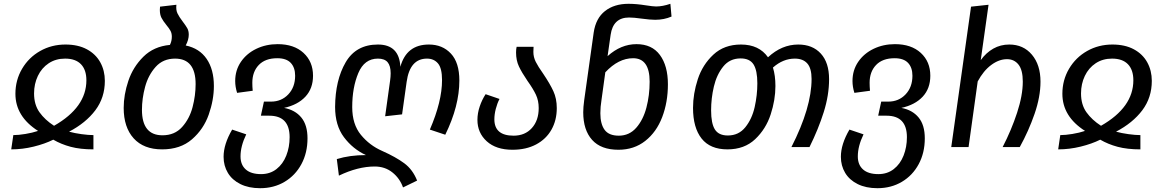

<svg xmlns="http://www.w3.org/2000/svg" viewBox="-20 -773 6120 1009"><path d="M531 -348Q531 -260 481 -193.5Q431 -127 343 -81Q372 -73 408.5 -68Q445 -63 471 -63V12Q402 12 351.5 -1.5Q301 -15 260 -39Q216 -17 157 -2.5Q98 12 39 12L50 -63Q77 -63 113.5 -69Q150 -75 180 -85Q61 -161 61 -280Q61 -352 96 -411.5Q131 -471 191 -505Q251 -539 324 -539Q390 -539 436.5 -514Q483 -489 507 -445.5Q531 -402 531 -348ZM264 -112Q434 -209 434 -351Q434 -406 405.5 -435.5Q377 -465 322 -465Q273 -465 236 -440.5Q199 -416 179 -374Q159 -332 159 -282Q159 -223 187.5 -183Q216 -143 264 -112Z M1104 -321Q1104 -248 1077 -171Q1050 -94 989 -41Q928 12 832 12Q735 12 682.5 -46Q630 -104 630 -206Q630 -275 654.5 -348Q679 -421 733.5 -475Q788 -529 873 -537Q883 -557 883 -580Q883 -598 876 -611Q869 -624 854 -642Q837 -663 828.5 -679.5Q820 -696 820 -721Q820 -732 821 -738L907 -748Q904 -721 912.5 -703Q921 -685 940 -660Q956 -639 964 -625Q972 -611 972 -591Q972 -564 956 -534Q1028 -519 1066 -463.5Q1104 -408 1104 -321ZM1008 -331Q1008 -465 900 -465Q837 -465 798 -421.5Q759 -378 742.5 -316.5Q726 -255 726 -196Q726 -62 834 -62Q898 -62 937 -105.5Q976 -149 992 -210Q1008 -271 1008 -331Z M1596 -46Q1596 30 1564 89.5Q1532 149 1475.5 182.5Q1419 216 1347 216Q1287 216 1243.5 194.5Q1200 173 1177.5 135.5Q1155 98 1155 51Q1155 -15 1200 -92L1274 -67Q1244 -5 1244 49Q1244 93 1271.5 117.5Q1299 142 1352 142Q1399 142 1433 115.5Q1467 89 1484.5 44.5Q1502 0 1502 -52Q1502 -165 1395 -165H1351L1367 -239H1404Q1459 -239 1495 -277Q1531 -315 1531 -375Q1531 -418 1508 -442.5Q1485 -467 1437 -467Q1374 -467 1340 -431.5Q1306 -396 1306 -338Q1306 -318 1308 -296L1226 -285Q1216 -317 1216 -347Q1216 -404 1246 -448Q1276 -492 1327 -516.5Q1378 -541 1439 -541Q1525 -541 1575 -495Q1625 -449 1625 -375Q1625 -308 1585 -265Q1545 -222 1473 -206Q1531 -195 1563.5 -155.5Q1596 -116 1596 -46Z M2394 -350Q2394 -216 2320 -65L2239 -92Q2303 -240 2303 -352Q2303 -415 2281.5 -440Q2260 -465 2224 -465Q2134 -465 2117 -343L2093 -172L2004 -162L2030 -349Q2033 -370 2033 -388Q2033 -427 2017 -446Q2001 -465 1966 -465Q1895 -465 1863 -389Q1831 -313 1831 -210Q1831 -120 1876.5 -64.5Q1922 -9 1988 20Q2060 52 2104.5 85Q2149 118 2172 176L2098 212Q2081 164 2042 133Q2003 102 1949 102Q1861 102 1761 150L1750 63Q1818 42 1903 42Q1834 10 1787.5 -52Q1741 -114 1741 -211Q1742 -352 1796.5 -445.5Q1851 -539 1966 -539Q2078 -539 2084 -422Q2116 -539 2234 -539Q2305 -539 2349.5 -491.5Q2394 -444 2394 -350Z M2835 -385Q2870 -333 2888 -294Q2906 -255 2906 -205Q2906 -141 2878 -91.5Q2850 -42 2797.5 -14Q2745 14 2673 14Q2587 14 2538 -30.5Q2489 -75 2489 -143Q2489 -178 2501 -213.5Q2513 -249 2532 -278L2605 -253Q2593 -230 2585.5 -201Q2578 -172 2578 -146Q2578 -60 2679 -60Q2739 -60 2775 -100Q2811 -140 2811 -205Q2811 -244 2796.5 -275Q2782 -306 2752 -348Q2722 -392 2707 -424Q2692 -456 2692 -497Q2692 -515 2695 -527H2784Q2783 -518 2783 -500Q2783 -473 2795.5 -448Q2808 -423 2835 -385Z M3490 -330Q3490 -236 3460 -157.5Q3430 -79 3371 -32.5Q3312 14 3230 14Q3138 14 3091.5 -38Q3045 -90 3045 -183Q3045 -209 3050 -246L3100 -602Q3111 -677 3159.5 -715Q3208 -753 3283 -753Q3324 -753 3374 -745Q3412 -739 3428 -739Q3462 -739 3503 -753L3509 -686Q3470 -669 3423 -669Q3397 -669 3353 -675Q3311 -681 3286 -681Q3202 -681 3189 -590L3173 -478Q3243 -541 3325 -541Q3406 -541 3448 -484Q3490 -427 3490 -330ZM3394 -344Q3394 -467 3307 -467Q3230 -467 3161 -393L3141 -248Q3135 -211 3135 -178Q3135 -121 3157.5 -90.5Q3180 -60 3232 -60Q3287 -60 3323.5 -101.5Q3360 -143 3377 -207.5Q3394 -272 3394 -344Z M4337 -357Q4337 -273 4309 -184Q4281 -95 4234 0H4139Q4245 -208 4245 -358Q4245 -414 4222.5 -439.5Q4200 -465 4157 -465Q4095 -465 4042 -418Q4055 -376 4055 -321Q4055 -248 4030 -171.5Q4005 -95 3948.5 -41.5Q3892 12 3803 12Q3712 12 3667 -45Q3622 -102 3622 -206Q3622 -280 3647 -356.5Q3672 -433 3729 -486Q3786 -539 3874 -539Q3969 -539 4016 -472Q4088 -539 4175 -539Q4250 -539 4293.5 -491.5Q4337 -444 4337 -357ZM3960 -335Q3960 -403 3940 -434.5Q3920 -466 3872 -466Q3815 -466 3780.5 -423Q3746 -380 3731.5 -318Q3717 -256 3717 -193Q3717 -124 3737 -92.5Q3757 -61 3805 -61Q3862 -61 3897 -104.5Q3932 -148 3946 -210.5Q3960 -273 3960 -335Z M4840 -46Q4840 30 4808 89.5Q4776 149 4719.5 182.5Q4663 216 4591 216Q4531 216 4487.5 194.5Q4444 173 4421.5 135.5Q4399 98 4399 51Q4399 -15 4444 -92L4518 -67Q4488 -5 4488 49Q4488 93 4515.5 117.5Q4543 142 4596 142Q4643 142 4677 115.5Q4711 89 4728.5 44.5Q4746 0 4746 -52Q4746 -165 4639 -165H4595L4611 -239H4648Q4703 -239 4739 -277Q4775 -315 4775 -375Q4775 -418 4752 -442.5Q4729 -467 4681 -467Q4618 -467 4584 -431.5Q4550 -396 4550 -338Q4550 -318 4552 -296L4470 -285Q4460 -317 4460 -347Q4460 -404 4490 -448Q4520 -492 4571 -516.5Q4622 -541 4683 -541Q4769 -541 4819 -495Q4869 -449 4869 -375Q4869 -308 4829 -265Q4789 -222 4717 -206Q4775 -195 4807.5 -155.5Q4840 -116 4840 -46Z M5448 -344Q5448 -265 5417 -175Q5386 -85 5339 0H5249Q5295 -89 5325 -180.5Q5355 -272 5355 -344Q5355 -405 5332.5 -433.5Q5310 -462 5272 -462Q5230 -462 5189 -431.5Q5148 -401 5118 -345L5070 0H4979L5083 -738L5175 -748L5134 -457Q5162 -496 5200 -517.5Q5238 -539 5284 -539Q5358 -539 5403 -485.5Q5448 -432 5448 -344Z M6033 -348Q6033 -260 5983 -193.5Q5933 -127 5845 -81Q5874 -73 5910.5 -68Q5947 -63 5973 -63V12Q5904 12 5853.5 -1.5Q5803 -15 5762 -39Q5718 -17 5659 -2.5Q5600 12 5541 12L5552 -63Q5579 -63 5615.5 -69Q5652 -75 5682 -85Q5563 -161 5563 -280Q5563 -352 5598 -411.5Q5633 -471 5693 -505Q5753 -539 5826 -539Q5892 -539 5938.5 -514Q5985 -489 6009 -445.5Q6033 -402 6033 -348ZM5766 -112Q5936 -209 5936 -351Q5936 -406 5907.5 -435.5Q5879 -465 5824 -465Q5775 -465 5738 -440.5Q5701 -416 5681 -374Q5661 -332 5661 -282Q5661 -223 5689.5 -183Q5718 -143 5766 -112Z"/></svg>

Font: FiraGO
Style: Italic
Weight: 400
Italic angle: -8°
Designer: bBox Type GmbH
Foundry: bBox Type GmbH
Version: Version 1.001